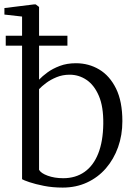

<svg xmlns="http://www.w3.org/2000/svg" viewBox="-26 -839 604 870"><path d="M-6 -773V-802.5L127.5 -819H136L151 -807.5V-478Q165.5 -493.5 189 -510.8Q212.5 -528 244.8 -540.2Q277 -552.5 318 -552.5Q376 -552.5 423.5 -524.2Q471 -496 499.8 -437.8Q528.5 -379.5 528.5 -290Q528.5 -226.5 509 -172Q489.5 -117.5 453.8 -76.2Q418 -35 368.2 -12Q318.5 11 258 11Q212 11 173 3.2Q134 -4.5 107.5 -13.5Q81 -22.5 74 -27V-764ZM289.5 -500.5Q257.5 -500.5 230.2 -489.2Q203 -478 182.8 -462.8Q162.5 -447.5 151 -435V-69.5Q159.5 -54 190.2 -42.8Q221 -31.5 260.5 -31.5Q316.5 -31.5 357 -60Q397.5 -88.5 419.2 -143.5Q441 -198.5 442 -278Q443 -355.5 422 -404.5Q401 -453.5 366.2 -477Q331.5 -500.5 289.5 -500.5ZM0 -677H279.5V-632H0Z"/></svg>

Font: Merriweather 60pt Light
Style: Regular
Weight: 300
Version: Version 2.100